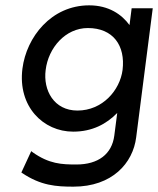

<svg xmlns="http://www.w3.org/2000/svg" viewBox="-20 -502 592 719"><path d="M151 -240C161 -323 225 -397 309 -397C404 -397 450 -331 439 -240C429 -164 364 -88 270 -88C182 -88 141 -164 151 -240ZM64 -245C46 -103 142 -9 254 -9C326 -9 379 -38 419 -79L408 6C399 75 348 114 266 114C211 114 164 112 102 68L97 64L60 144L63 146C133 193 190 197 255 197C400 197 478 109 490 12L552 -471H473L465 -408C436 -448 387 -482 314 -482C172 -482 79 -363 64 -245Z"/></svg>

Font: Charger
Style: BdIt
Weight: 400
Designer: Jasper
Foundry: Cannot Into Space Fonts
Version: Version 0.98